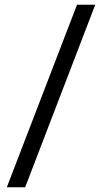

<svg xmlns="http://www.w3.org/2000/svg" viewBox="-20 -731 452 812"><path d="M86.4 61H8.8L305.7 -710.9H382.8Z"/></svg>

Font: RobotoInd
Style: Regular
Weight: 400
Designer: Google
Version: Version 2.001101; 2014